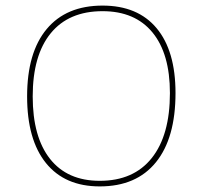

<svg xmlns="http://www.w3.org/2000/svg" viewBox="-20 -662 725 687"><path d="M347 -642Q473 -642 540.5 -561Q608 -480 608 -329Q608 -168 538 -81.5Q468 5 337 5Q212 5 144.5 -78.5Q77 -162 77 -317Q77 -474 147 -558Q217 -642 347 -642ZM347 -622Q226 -622 161.5 -543Q97 -464 97 -317Q97 -172 159 -93.5Q221 -15 337 -15Q458 -15 523 -96.5Q588 -178 588 -329Q588 -470 525.5 -546Q463 -622 347 -622Z"/></svg>

Font: Alegreya Sans Thin
Style: Regular
Weight: 100
Designer: Juan Pablo del Peral
Foundry: Huerta Tipografica
Version: Version 2.007